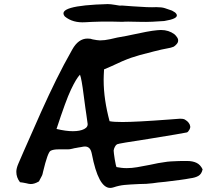

<svg xmlns="http://www.w3.org/2000/svg" viewBox="-20 -902 1063 941"><path d="M398 -793Q337 -789 298 -821Q252 -875 508 -882Q515 -882 524 -881Q533 -880 545 -878Q568 -873 577 -875L631 -871Q671 -868 699.5 -867Q728 -866 746 -867Q773 -867 788 -862Q803 -857 823 -850Q832 -844 838 -841Q864 -818 814 -805Q803 -803 785 -799Q757 -797 727 -795.5Q697 -794 663 -795Q595 -797 581 -795Q519 -797 473 -796Q427 -795 398 -793ZM520 19Q462 19 430 -148Q426 -168 417.5 -176Q409 -184 396 -184Q390 -184 376 -181Q369 -180 363.5 -179Q358 -178 353 -177Q349 -176 344 -175.5Q339 -175 334 -173Q322 -170 313 -170H267Q241 -170 228 -163Q214 -156 191 -60Q190 -55 188.5 -49Q187 -43 183 -36Q179 -29 176 -23Q173 -17 171 -13Q149 0 131 0Q123 0 108 -4Q100 -6 92.5 -7Q85 -8 78 -9Q60 -32 60 -60Q60 -77 70 -100L96 -160Q144 -270 182 -354.5Q220 -439 256 -512Q292 -585 334 -659Q364 -713 409 -713Q425 -713 434 -709Q445 -707 454 -705.5Q463 -704 470 -704Q493 -704 520 -710Q547 -716 555 -718Q608 -727 633 -733L672 -741Q683 -743 696.5 -746Q710 -749 726 -751Q740 -753 751 -754Q762 -755 769 -755Q807 -755 835 -734Q842 -728 848 -719Q854 -710 853 -702Q853 -694 845.5 -685.5Q838 -677 831 -673Q820 -668 796 -664L771 -659L734 -650Q693 -640 665 -632Q637 -624 623 -619Q583 -605 525 -577L490 -562Q489 -546 488.5 -533Q488 -520 488 -511Q488 -461 495.5 -410.5Q503 -360 517 -308Q527 -306 542.5 -305Q558 -304 580 -304Q646 -304 806 -316L859 -320H866Q882 -320 889 -314Q898 -309 904.5 -300.5Q911 -292 912 -284Q914 -277 908 -266Q902 -255 896 -253Q888 -251 840.5 -243Q793 -235 707 -221Q561 -199 554 -195Q548 -192 543 -182.5Q538 -173 537 -164Q537 -161 538.5 -148Q540 -135 542.5 -120.5Q545 -106 547.5 -94.5Q550 -83 552 -83Q563 -81 575 -79.5Q587 -78 601 -78Q626 -78 652 -82.5Q678 -87 714 -94Q737 -99 755 -102.5Q773 -106 784 -107Q800 -110 818.5 -111Q837 -112 852 -112.5Q867 -113 871 -113H897Q924 -113 943 -104Q962 -95 973 -72Q968 -49 952.5 -40Q937 -31 912 -28Q892 -24 861.5 -20Q831 -16 790 -11Q770 -9 754.5 -7.5Q739 -6 729 -4Q714 -2 697 -1Q680 0 661 0Q615 2 589.5 4.5Q564 7 537 16Q528 19 520 19ZM337 -259Q372 -259 392.5 -269.5Q413 -280 409 -299L403 -342Q402 -349 398.5 -372.5Q395 -396 390 -436Q380 -516 372 -536Q354 -518 328 -463Q315 -436 297.5 -388Q280 -340 257 -270Q303 -259 337 -259Z"/></svg>

Font: Mansalva
Style: Regular
Weight: 400
Designer: Carolina Short
Foundry: Carolina Short
Version: Version 2.112; ttfautohint (v1.8.4.7-5d5b)